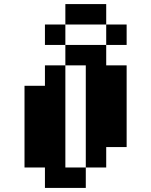

<svg xmlns="http://www.w3.org/2000/svg" viewBox="-20 -820 740 940"><path d="M300 -700V-800H500V-700ZM100 0V-400H200V-500H300V0H400V100H200V0ZM200 -600V-700H300V-600ZM300 -500V-600H500V-500H600V-100H500V0H400V-500ZM500 -600V-700H600V-600Z"/></svg>

Font: FT88 Gothique
Style: Regular
Weight: 400
Designer: Ange Degheest & Oriane Charvieux
Foundry: Velvetyne Type Foundry
Version: Version 1.000;FEAKit 1.0